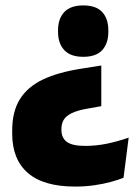

<svg xmlns="http://www.w3.org/2000/svg" viewBox="-20 -527 507 708"><path d="M353.5 -285.5V-135.5L303 -126.5Q265 -120 244 -109.5Q223 -99 214.8 -84.8Q206.5 -70.5 206.5 -52V-48Q206.5 -18.5 226.5 -3.8Q246.5 11 294.5 11Q334.5 11 374.5 2.8Q414.5 -5.5 454.5 -19.5L435.5 128.5Q416 136.5 388.2 144Q360.5 151.5 327.2 156.2Q294 161 257 161Q141 161 83 111Q25 61 25 -34V-46Q25 -116 53.5 -161.5Q82 -207 138.2 -233.8Q194.5 -260.5 278 -273.5ZM287 -507Q334.5 -507 357 -482.5Q379.5 -458 379.5 -415V-409.5Q379.5 -367 357 -342.2Q334.5 -317.5 287 -317.5Q240 -317.5 217 -342.2Q194 -367 194 -409.5V-415Q194 -458 217 -482.5Q240 -507 287 -507Z"/></svg>

Font: Anek Gujarati Medium ExtraBold
Style: Regular
Weight: 800
Version: Version 1.003